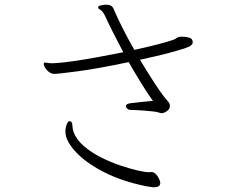

<svg xmlns="http://www.w3.org/2000/svg" viewBox="-20 -761 1040 816"><path d="M755 -605Q769 -605 782.5 -601.5Q796 -598 798 -588Q799 -585 799 -580Q799 -575 793 -569Q787 -563 765 -555.5Q743 -548 698 -536Q653 -524 575 -507Q609 -450 641 -401.5Q673 -353 693 -331Q702 -322 702 -311Q702 -297 689 -288.5Q676 -280 668 -280Q662 -280 654 -283Q650 -285 634 -287Q618 -289 598 -290.5Q578 -292 560 -293Q542 -294 534 -294Q527 -294 521 -299Q515 -304 515 -309Q515 -319 532 -322Q550 -324 581 -327.5Q612 -331 630 -332Q609 -361 582 -404.5Q555 -448 527 -497Q394 -469 310.5 -458Q227 -447 210 -447Q194 -447 180 -462.5Q166 -478 166 -489Q166 -495 171 -495H173Q191 -492 200 -492Q205 -492 210 -492.5Q215 -493 221 -493Q249 -495 294.5 -501.5Q340 -508 394.5 -518Q449 -528 504 -539Q482 -581 462.5 -619Q443 -657 431 -684Q429 -689 423 -700Q417 -711 411 -716Q408 -719 402.5 -722Q397 -725 397 -729V-731Q398 -736 409.5 -738.5Q421 -741 432 -741Q446 -741 453.5 -735.5Q461 -730 466 -716Q479 -685 501.5 -640.5Q524 -596 551 -549Q606 -561 650.5 -572.5Q695 -584 717 -592Q723 -594 730 -599Q737 -604 745 -605ZM661 20Q658 35 635 35Q629 35 621.5 33.5Q614 32 604 31Q498 10 420 -30.5Q342 -71 300 -117.5Q258 -164 258 -201Q258 -218 263.5 -232Q269 -246 275 -246Q287 -246 287.5 -229.5Q288 -213 293 -199Q305 -167 336.5 -140Q368 -113 408.5 -92.5Q449 -72 490.5 -58Q532 -44 565 -36.5Q598 -29 613 -29Q615 -29 618 -29.5Q621 -30 624 -30Q628 -30 630 -29Q641 -26 651 -10Q661 6 661 17Z"/></svg>

Font: Moon Stars Kai HW Light
Style: Regular
Weight: 300
Designer: GuiWonder
Version: Version 1.101